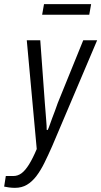

<svg xmlns="http://www.w3.org/2000/svg" viewBox="-71 -720 488 925"><path d="M1 185Q-13 185 -28 183Q-43 181 -51 179L-43 128H-7Q15 128 33 114.5Q51 101 69 72Q87 43 106 -2L58 -526H123L145 -224Q147 -204 148.5 -180.5Q150 -157 152 -135Q154 -113 154 -94H159Q164 -104 169 -119Q174 -134 180.5 -151Q187 -168 194 -186.5Q201 -205 207 -223L330 -526H397L180 -15Q161 28 143 64.5Q125 101 104.5 128Q84 155 59 170Q34 185 1 185ZM132 -649 141 -700H368L359 -649Z"/></svg>

Font: Archivo Condensed Light
Style: Italic
Weight: 300
Width: 3
Italic angle: -10°
Designer: Hector Gatti
Foundry: Omnibus-Type
Version: Version 2.001